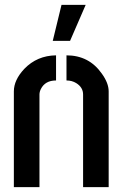

<svg xmlns="http://www.w3.org/2000/svg" viewBox="-20 -771 505 791"><path d="M197.3 -602.5 233.4 -751H333L268.6 -602.5ZM37.1 0V-394.5Q37.1 -441.4 80.1 -487.3Q132.8 -542 210.9 -543V-439.5Q166 -439.5 148.4 -404.3Q142.6 -392.6 142.6 -381.8V0ZM253.9 -439.5V-543Q346.7 -543 399.4 -467.8Q427.7 -428.7 427.7 -394.5V0H322.3V-381.8Q322.3 -411.1 293.9 -428.7Q276.4 -439.5 253.9 -439.5Z"/></svg>

Font: Post No Bills Jaffna
Style: Bold
Weight: 700
Designer: Kosala Senevirathne, Siva Puranthara, Lasantha Premarathna, Tharique Azeez
Foundry: Mooniak
Version: Version 1.220 ; ttfautohint (v1.6)